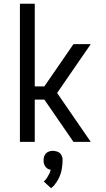

<svg xmlns="http://www.w3.org/2000/svg" viewBox="-20 -755 565 1022"><path d="M86 0V-735H165V-295H216L371 -520H463L284 -260L463 0H371L216 -225H165V0ZM252 247 213 211Q217 208 220.5 204Q224 200 227 196Q230 192 232.5 187.5Q235 183 237.5 178.5Q240 174 243 168.5Q246 163 247 160V157L250 148Q246 148 242 147Q238 146 235 144Q232 142 229 139.5Q226 137 223.5 134Q221 131 219 127.5Q217 124 215.5 120.5Q214 117 213 112Q212 107 212 105V98Q212 94 212.5 90.5Q213 87 213.5 83.5Q214 80 215.5 76.5Q217 73 218.5 70Q220 67 222.5 64Q225 61 228 58.5Q231 56 234 54.5Q237 53 240.5 51.5Q244 50 248.5 49Q253 48 255 48H263Q266 48 270 48.5Q274 49 277.5 50Q281 51 284.5 52Q288 53 291.5 55Q295 57 297.5 59Q300 61 302.5 64Q305 67 306.5 70Q308 73 309.5 76.5Q311 80 312 84.5Q313 89 313 91V98Q313 106 312.5 113.5Q312 121 311 128.5Q310 136 309 143.5Q308 151 306 158.5Q304 166 301.5 173Q299 180 296 187Q293 194 289.5 200.5Q286 207 281.5 213.5Q277 220 271 228Q265 236 263 237L259 240Z"/></svg>

Font: Iosevka Pride
Style: Regular
Weight: 400
Monospace: yes
Designer: Belleve Invis
Foundry: Belleve Invis
Version: Version 30.3.1; ttfautohint (v1.8.4)